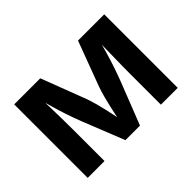

<svg xmlns="http://www.w3.org/2000/svg" viewBox="-103 -768 996 996"><g transform="rotate(-45 395.0 -269.5)"><path d="M64.5 0V-539.1H255.9L349.6 -293.5Q358.9 -267.6 366.9 -238Q375 -208.5 381.8 -178.2Q388.7 -147.9 394.3 -119.1Q399.9 -90.3 404.8 -65.4H385.7Q390.1 -89.4 396 -117.9Q401.9 -146.5 408.7 -177Q415.5 -207.5 423.6 -237.3Q431.6 -267.1 440.9 -293.5L532.7 -539.1H725.1V0H601.6V-233.4Q601.6 -260.7 602.1 -291.7Q602.5 -322.8 603.3 -355.7Q604 -388.7 604.5 -421.9Q605 -455.1 605.5 -486.3H617.2Q606.4 -440.4 594.2 -397.5Q582 -354.5 568.4 -313.7Q554.7 -272.9 539.6 -233.4L448.2 0H341.3L248.5 -233.4Q232.9 -273.4 219.2 -314.5Q205.6 -355.5 193.4 -398.4Q181.2 -441.4 170.4 -486.3H183.6Q183.6 -457 184.6 -424.3Q185.5 -391.6 186.3 -358.2Q187 -324.7 187.5 -293Q188 -261.2 188 -233.4V0Z"/></g></svg>

Font: Inter 18pt SemiBold
Style: Regular
Weight: 600
Designer: Rasmus Andersson
Foundry: rsms
Version: Version 4.001;git-66647c0bb